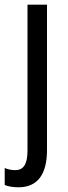

<svg xmlns="http://www.w3.org/2000/svg" viewBox="-46 -557 291 817"><path d="M32 240C114 240 154 185 154 81V-537H71V84C71 143 53 167 19 167C3 167 -11 164 -26 158V230C-13 236 9 240 32 240Z"/></svg>

Font: Noto Sans Myanmar UI Condensed
Style: Regular
Weight: 400
Width: 3
Designer: Monotype Design Team
Foundry: Monotype Imaging Inc.
Version: Version 2.103